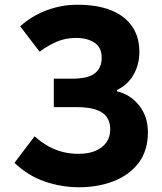

<svg xmlns="http://www.w3.org/2000/svg" viewBox="-20 -776 682 810"><path d="M313 14Q240 14 169.5 -10Q99 -34 41 -89L126 -201Q155 -175 185 -158.5Q215 -142 246.5 -134.5Q278 -127 312 -127Q351 -127 381 -139Q411 -151 428 -174Q445 -197 445 -230Q445 -279 410 -301.5Q375 -324 305 -324H207V-444H282Q352 -444 380.5 -467Q409 -490 409 -532Q409 -576 378.5 -596Q348 -616 301 -616Q257 -616 220.5 -600.5Q184 -585 147 -558L65 -665Q114 -709 176.5 -732.5Q239 -756 306 -756Q391 -756 449 -732.5Q507 -709 537.5 -664.5Q568 -620 568 -557Q568 -504 543.5 -461Q519 -418 473 -396V-391Q529 -378 566.5 -331.5Q604 -285 604 -218Q604 -142 566 -90.5Q528 -39 461.5 -12.5Q395 14 313 14Z"/></svg>

Font: Noto Sans TC ExtraBold
Style: Regular
Weight: 800
Designer: Ryoko NISHIZUKA  (kana, bopomofo & ideographs); Paul D. Hunt (Latin, Greek & Cyrillic); Sandoll Communications , Soo-you
Foundry: Adobe
Version: Version 2.004-H2;hotconv 1.0.118;makeotfexe 2.5.65603